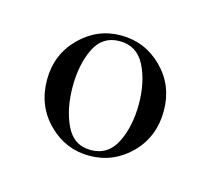

<svg xmlns="http://www.w3.org/2000/svg" viewBox="-45 -811 322 293"><g transform="rotate(15 116.0 -665.0)"><path d="M115.5 -570Q78 -570 50.8 -597.2Q23.5 -624.5 23.5 -665.5Q23.5 -705.5 50.8 -732.8Q78 -760 115.5 -760Q153.5 -760 180.8 -732.8Q208 -705.5 208 -665.5Q208 -624.5 180.8 -597.2Q153.5 -570 115.5 -570ZM115.5 -579Q143 -579 155.8 -604.8Q168.5 -630.5 168.5 -665.5Q168.5 -700.5 155.8 -725.8Q143 -751 115.5 -751Q88.5 -751 76.2 -725.8Q64 -700.5 64 -665.5Q64 -630.5 76.2 -604.8Q88.5 -579 115.5 -579Z"/></g></svg>

Font: Imbue 100pt Light
Style: Regular
Weight: 300
Designer: Tyler Finck
Foundry: Etcetera Type Company
Version: Version 1.102; ttfautohint (v1.8.3)